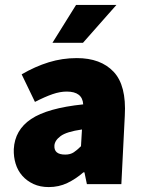

<svg xmlns="http://www.w3.org/2000/svg" viewBox="-20 -748 582 780"><path d="M36 -142Q40 -220 106.5 -264.5Q173 -309 318 -324Q315 -376 251 -376Q224 -376 193.5 -365.5Q163 -355 122 -334L68 -446Q123 -478 178 -495Q233 -512 292 -512Q389 -512 441.5 -456.5Q494 -401 487 -278L473 0H333L323 -48H319Q288 -21 253.5 -4.5Q219 12 178 12Q143 12 116 -0.5Q89 -13 70.5 -34Q52 -55 43.5 -83Q35 -111 36 -142ZM201 -156Q199 -120 245 -120Q266 -120 280 -129.5Q294 -139 309 -154L313 -222Q250 -213 226 -195Q202 -177 201 -156ZM317 -574H193L289 -728H453Z"/></svg>

Font: Kilde Sans Black
Style: Regular
Weight: 900
Italic angle: -3°
Designer: Paul D. Hunt
Foundry: Adobe Systems Incorporated
Version: Version 1.050;PS Version 1.000;hotconv 1.0.70;makeotf.lib2.5